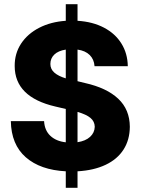

<svg xmlns="http://www.w3.org/2000/svg" viewBox="-20 -816 678 925"><path d="M296.9 9.3Q174.3 2.9 104.2 -58.3Q34.2 -119.6 32.2 -232.4H192.4Q194.8 -188 222.4 -161.9Q250 -135.7 296.9 -130.4V-291L247.1 -302.7Q50.8 -348.1 50.8 -498Q50.3 -558.1 81.5 -605.7Q112.8 -653.3 168.7 -682.1Q224.6 -710.9 296.9 -715.8V-795.9H353.5V-715.8Q426.3 -711.4 480.7 -682.9Q535.2 -654.3 564.9 -606.4Q594.7 -558.6 595.7 -497.1H435.5Q433.1 -530.3 412.1 -551Q391.1 -571.8 353.5 -577.1V-424.8L389.6 -416Q494.1 -392.6 549.6 -340.3Q605 -288.1 605.5 -205.1Q605 -142.1 575.2 -95.5Q545.4 -48.8 488.8 -22Q432.1 4.9 353.5 9.3V88.9H296.9ZM296.9 -438.5V-577.1Q260.3 -571.3 241.5 -553Q222.7 -534.7 222.7 -507.8Q222.7 -482.9 241.9 -466.1Q261.2 -449.2 296.9 -438.5ZM436.5 -205.1Q436 -231 416 -247.8Q396 -264.6 353.5 -276.9V-130.9Q392.1 -136.7 413.8 -156.5Q435.5 -176.3 436.5 -205.1Z"/></svg>

Font: Pretendard Std ExtraBold
Style: Regular
Weight: 800
Designer: Base glyphs from Inter by Rasmus Andersson; Hangeul glyphs from Noto Sans CJK(Source Han Sans) by Jang Soo-young and Kan
Foundry: Kil Hyung-jin
Version: Version 1.309